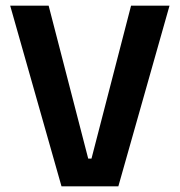

<svg xmlns="http://www.w3.org/2000/svg" viewBox="-20 -659 636 679"><path d="M197.5 0 16 -639H152L292 -98H303.5L443.5 -639H579.5L398.5 0Z"/></svg>

Font: Anek Tamil Medium SemiBold
Style: Regular
Weight: 600
Version: Version 1.003